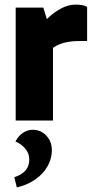

<svg xmlns="http://www.w3.org/2000/svg" viewBox="-20 -523 415 833"><path d="M168 -490 210 -353V0H48V-490ZM172 -258 146 -269V-397L156 -408Q168 -426 191.5 -448Q215 -470 245.5 -486.5Q276 -503 309 -503Q325 -503 338 -500.5Q351 -498 358 -493V-345H325Q263 -345 224.5 -324.5Q186 -304 172 -258ZM53 290 42 246Q77 234 92 215Q107 196 107 170Q107 141 88.5 120.5Q70 100 47 91Q60 66 80 53Q100 40 122 40Q157 40 181 65.5Q205 91 205 129Q205 166 186 199Q167 232 132.5 256Q98 280 53 290Z"/></svg>

Font: Gabarito ExtraBold
Style: Regular
Weight: 800
Designer: Leandro Assis / Alvaro Franca / Felipe Casaprima
Foundry: Naipe Foundry
Version: Version 1.000